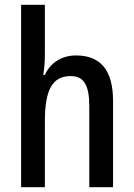

<svg xmlns="http://www.w3.org/2000/svg" viewBox="-20 -780 557 800"><path d="M167 -558V-760H68V0H167V-273C167 -401 195 -463 275 -463C329 -463 352 -425 352 -339V0H451V-360C451 -486 400 -549 297 -549C240 -549 191 -521 167 -468H160C165 -494 167 -525 167 -558Z"/></svg>

Font: Noto Sans Lao Looped Condensed Medium
Style: Regular
Weight: 500
Width: 3
Designer: Mark Frömberg, Ben Mitchell
Foundry: The Fontpad Ltd
Version: Version 1.002